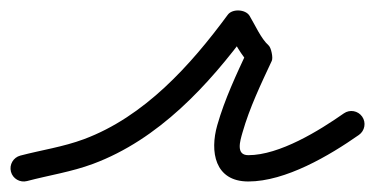

<svg xmlns="http://www.w3.org/2000/svg" viewBox="-38 -313 713 365"><path d="M13.4 31.2C13.4 31.2 13.4 31.2 13.4 31.2C55.4 20.1 97.8 13.8 138.9 -1.5C263.5 -47.9 358.2 -150.6 435.1 -255.2C439.5 -261.1 427.2 -264.8 414.8 -265.3C402.4 -265.9 389.8 -263.4 393.6 -257C407 -235 420.3 -206.3 439.4 -189.3C441.9 -187.1 441 -195.9 439.3 -204.5C437.5 -213.1 434.7 -221.6 433.3 -218.6C411.4 -171.5 389.3 -125 375 -74.9C360.8 -25.3 369.8 32 434 32C504.9 32 588.2 -17.2 644.3 -56.5C655.6 -64.4 658.4 -80 650.5 -91.3C642.6 -102.6 627 -105.4 615.7 -97.5C568.9 -64.7 493.4 -18 434 -18C409.8 -18 418.5 -45.3 423 -61.1C436.6 -108.6 457.9 -152.8 478.7 -197.4C480.1 -200.4 479.8 -206.6 478.5 -212.7C477.3 -218.7 475.1 -224.5 472.6 -226.7C458.2 -239.5 446.9 -265.6 436.4 -283C432.5 -289.3 424.4 -292.7 416 -293.1C407.7 -293.5 399.2 -290.8 394.9 -284.8C324 -188.5 236.4 -91.2 121.5 -48.4C82.1 -33.7 41 -27.8 0.6 -17.2C-12.7 -13.7 -20.7 0 -17.2 13.4C-13.7 26.7 0 34.7 13.4 31.2Z"/></svg>

Font: FRB American Cursive Guidelines Arrows Semibold
Style: Italic
Weight: 600
Italic angle: -25°
Version: Version 2.0;Modular Font Editor K font №1